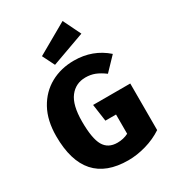

<svg xmlns="http://www.w3.org/2000/svg" viewBox="-231 -1093 1111 1235"><g transform="rotate(-30 324.5 -476.0)"><path d="M353 18Q27 18 27 -348Q27 -465 72 -546.5Q117 -628 194 -670.5Q271 -713 368 -713Q507 -713 607 -625L516 -530Q478 -558 446.5 -570Q415 -582 378 -582Q305 -582 261.5 -525.5Q218 -469 218 -347Q218 -221 248.5 -168Q279 -115 348 -115Q393 -115 430 -134V-277H351L333 -404H609V-58Q553 -21 485 -1.5Q417 18 353 18ZM250 -750 205 -840 433 -970 497 -839Z"/></g></svg>

Font: Trujillo ExtraBold
Style: Regular
Weight: 800
Designer: Fira Sans original fonts by bBox Type GmbH, Carrois Corporate GbR, & Edenspiekermann AG / Changes by Cristiano Sobral
Foundry: Fira Sans original fonts by bBox Type GmbH, Carrois Corporate GbR, & Edenspiekermann AG / Changes by Cristiano Sobral
Version: Version 4.301;July 28, 2020;FontCreator 13.0.0.2655 64-bit